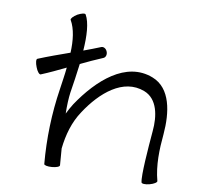

<svg xmlns="http://www.w3.org/2000/svg" viewBox="-90 -917 1052 1026"><g transform="rotate(10 436.5 -403.5)"><path d="M112 -464C156 -482 200 -503 243 -524C239 -483 232 -442 227 -405C206 -269 202 -132 214 4C214 11 234 15 257 13C281 11 299 4 298 -4C296 -32 293 -63 291 -94C299 -168 319 -241 361 -303C437 -419 552 -519 673 -472C747 -443 762 -353 754 -269C746 -175 734 -23 743 11C745 18 765 19 787 13C810 7 827 -4 825 -11C803 -93 806 -179 814 -264C824 -382 807 -512 703 -552C551 -611 408 -482 311 -337C300 -319 289 -300 280 -281C279 -326 281 -365 285 -395C293 -444 301 -500 308 -555C347 -574 387 -592 427 -609C439 -614 444 -630 438 -645C432 -661 417 -669 405 -664C375 -652 345 -640 314 -629C320 -709 316 -781 293 -821C289 -828 270 -823 249 -812C229 -800 216 -785 219 -779C245 -734 252 -672 249 -606C193 -586 136 -566 80 -543C73 -540 75 -520 84 -498C92 -476 105 -461 112 -464Z"/></g></svg>

Font: Nupuram Expanded Light
Style: Regular
Weight: 300
Width: 7
Designer: Santhosh Thottingal (santhosh.thottingal@gmail.com)
Foundry: SMC
Version: Version 1.000